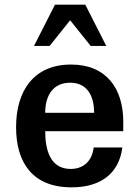

<svg xmlns="http://www.w3.org/2000/svg" viewBox="-20 -790 599 824"><path d="M49 -244C49 -93 119 14 287 14C414 14 491 -47 505 -157H382C376 -105 344 -65 283 -65C196 -65 174 -146 174 -227H509V-268C509 -408 438 -513 285 -513C126 -513 49 -402 49 -244ZM174 -306C174 -383 210 -435 281 -435C360 -435 384 -370 384 -306ZM126 -593H193L281 -703L369 -593H436L346 -770H216Z"/></svg>

Font: Perun SemiBold
Style: Regular
Weight: 600
Foundry: Copyright (c) Stefan Peev, Context Ltd, 2016
Version: Version 1.089